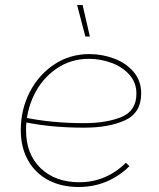

<svg xmlns="http://www.w3.org/2000/svg" viewBox="-20 -740 634 767"><path d="M63 -220Q63 -302 98.5 -371.5Q134 -441 196.5 -482.5Q259 -524 337 -524Q388 -524 436 -506Q484 -488 514 -452.5Q544 -417 544 -367Q544 -289 479.5 -259.5Q415 -230 316 -230Q185 -230 79 -252L81 -270Q189 -248 316 -248Q405 -248 465 -272.5Q525 -297 525 -366Q525 -410 497 -441.5Q469 -473 425 -489Q381 -505 335 -505Q262 -505 204.5 -465Q147 -425 115.5 -359.5Q84 -294 84 -220Q84 -124 142.5 -68Q201 -12 297 -12Q351 -12 398 -32Q445 -52 483 -90L497 -76Q455 -35 404 -14Q353 7 294 7Q225 7 173 -20.5Q121 -48 92 -99.5Q63 -151 63 -220ZM288 -720H310L339 -594H321Z"/></svg>

Font: Fixel Italic Variable Display Thin
Style: Italic
Weight: 100
Italic angle: -10°
Designer: AlfaBravo + MacPaw
Foundry: Kyrylo Tkachov, Marchela Mozhyna, Serhii Makarenko, Maria Weinstein, Zakhar Kryvoshyya
Version: Version 1.210;Glyphs 3.2 (3217)